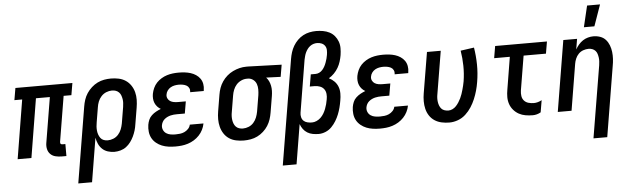

<svg xmlns="http://www.w3.org/2000/svg" viewBox="-55 -972 4611 1403"><g transform="rotate(-5 2250.0 -270.5)"><path d="M399 8H365Q341 8 319 2.5Q297 -3 282 -18Q267 -33 262 -55Q257 -77 261 -100L316 -432H214L143 0H42L113 -432H56L71 -520H489L474 -432H417L362 -100Q362 -96 362 -92Q362 -88 364.5 -85Q367 -82 371 -81Q375 -80 380 -80H399Z M468 215 560 -341Q564 -366 572 -390.5Q580 -415 594.5 -437Q609 -459 629.5 -477.5Q650 -496 673.5 -507.5Q697 -519 722 -523.5Q747 -528 772 -528Q801 -528 829 -522Q857 -516 879.5 -501Q902 -486 917.5 -463Q933 -440 940 -413Q947 -386 946.5 -357Q946 -328 941 -299L921 -179Q918 -157 911.5 -135Q905 -113 895 -92Q885 -71 871 -52Q857 -33 838.5 -19Q820 -5 797 1.5Q774 8 752 8Q727 8 703.5 0.5Q680 -7 663 -23Q646 -39 636 -61Q626 -83 622 -107L569 215ZM710 -80Q731 -80 752 -88.5Q773 -97 788 -114Q803 -131 811 -151.5Q819 -172 823 -193L843 -313Q845 -328 846 -342.5Q847 -357 844.5 -371Q842 -385 837.5 -398Q833 -411 823 -421Q813 -431 800 -435.5Q787 -440 772 -440Q751 -440 730 -431.5Q709 -423 693.5 -406Q678 -389 670 -368.5Q662 -348 659 -327L641 -219Q638 -204 637 -188Q636 -172 637.5 -157Q639 -142 644 -128Q649 -114 657.5 -102.5Q666 -91 680 -85.5Q694 -80 710 -80Z M1199 8Q1173 8 1148 4.5Q1123 1 1100.5 -8Q1078 -17 1059 -32.5Q1040 -48 1028.5 -69Q1017 -90 1014 -115.5Q1011 -141 1015 -167Q1018 -185 1025.5 -203Q1033 -221 1048 -235Q1063 -249 1080.5 -258.5Q1098 -268 1116 -275Q1102 -283 1091 -295Q1080 -307 1073.5 -322.5Q1067 -338 1066 -355.5Q1065 -373 1068 -390Q1072 -411 1081.5 -432Q1091 -453 1106.5 -469.5Q1122 -486 1142 -498Q1162 -510 1183 -516.5Q1204 -523 1225.5 -525.5Q1247 -528 1268 -528Q1291 -528 1313 -525.5Q1335 -523 1356 -516.5Q1377 -510 1395 -498Q1413 -486 1425 -469Q1437 -452 1441 -430Q1445 -408 1441 -385L1440 -378H1340L1341 -381Q1343 -396 1336.5 -409Q1330 -422 1317.5 -428.5Q1305 -435 1290.5 -437.5Q1276 -440 1262 -440Q1247 -440 1231.5 -437Q1216 -434 1202 -426Q1188 -418 1178.5 -404.5Q1169 -391 1167 -376Q1164 -361 1170.5 -347.5Q1177 -334 1189 -326.5Q1201 -319 1216 -316.5Q1231 -314 1246 -314H1303L1288 -226H1231Q1219 -226 1207 -225Q1195 -224 1183 -221Q1171 -218 1159.5 -212.5Q1148 -207 1138 -198.5Q1128 -190 1122 -178.5Q1116 -167 1114 -155Q1111 -137 1118 -121Q1125 -105 1139 -95.5Q1153 -86 1171 -83Q1189 -80 1207 -80Q1223 -80 1240 -82Q1257 -84 1272.5 -91Q1288 -98 1301 -111.5Q1314 -125 1317 -142H1417V-140Q1413 -118 1402 -96Q1391 -74 1374 -56Q1357 -38 1336 -25Q1315 -12 1291.5 -4.5Q1268 3 1245 5.5Q1222 8 1199 8Z M1701 8Q1672 8 1644 2Q1616 -4 1593.5 -19Q1571 -34 1556 -57Q1541 -80 1534 -107Q1527 -134 1527 -163Q1527 -192 1532 -221L1552 -341Q1556 -366 1564.5 -390Q1573 -414 1588 -436Q1603 -458 1623 -475.5Q1643 -493 1667 -504.5Q1691 -516 1715.5 -522Q1740 -528 1765 -528H1781L2024 -520L2009 -432L1903 -436Q1915 -423 1922.5 -407Q1930 -391 1933.5 -373Q1937 -355 1936.5 -336Q1936 -317 1933 -299L1913 -179Q1909 -154 1901 -129.5Q1893 -105 1879 -83Q1865 -61 1844.5 -42.5Q1824 -24 1800.5 -12.5Q1777 -1 1751.5 3.5Q1726 8 1701 8ZM1702 -80Q1723 -80 1744 -88.5Q1765 -97 1780 -114Q1795 -131 1803 -151.5Q1811 -172 1815 -193L1835 -313Q1838 -334 1838 -355Q1838 -376 1831.5 -394.5Q1825 -413 1809.5 -425.5Q1794 -438 1774 -440H1760Q1740 -440 1719.5 -430.5Q1699 -421 1684.5 -404.5Q1670 -388 1662 -367.5Q1654 -347 1651 -327L1631 -207Q1628 -192 1627.5 -177.5Q1627 -163 1629 -149Q1631 -135 1636 -122Q1641 -109 1650.5 -99Q1660 -89 1673.5 -84.5Q1687 -80 1702 -80Z M1968 215 2096 -556Q2100 -580 2107.5 -604Q2115 -628 2128 -650Q2141 -672 2159.5 -690.5Q2178 -709 2200.5 -721Q2223 -733 2247.5 -738Q2272 -743 2296 -743Q2322 -743 2347 -738.5Q2372 -734 2393.5 -723Q2415 -712 2430.5 -693.5Q2446 -675 2454.5 -652Q2463 -629 2463 -603.5Q2463 -578 2459 -552Q2455 -529 2448 -506Q2441 -483 2428.5 -461.5Q2416 -440 2398 -421.5Q2380 -403 2359 -391Q2382 -380 2399 -362.5Q2416 -345 2424.5 -322.5Q2433 -300 2433 -273.5Q2433 -247 2428 -221Q2424 -196 2417.5 -171Q2411 -146 2401.5 -122Q2392 -98 2378 -75Q2364 -52 2345 -32.5Q2326 -13 2300.5 -2.5Q2275 8 2250 8Q2228 8 2206.5 4Q2185 0 2167 -11Q2149 -22 2136.5 -39Q2124 -56 2117 -76L2069 215ZM2208 -80Q2225 -80 2242 -87.5Q2259 -95 2272.5 -108Q2286 -121 2295.5 -137Q2305 -153 2311.5 -170Q2318 -187 2322.5 -204Q2327 -221 2330 -239Q2334 -259 2332 -279Q2330 -299 2319 -314Q2308 -329 2289 -336Q2270 -343 2250 -343H2215L2230 -431H2265Q2279 -431 2292.5 -437.5Q2306 -444 2316 -455.5Q2326 -467 2333 -480Q2340 -493 2345 -507Q2350 -521 2354 -535Q2358 -549 2360 -563Q2363 -580 2362.5 -597.5Q2362 -615 2353 -628.5Q2344 -642 2328.5 -648.5Q2313 -655 2296 -655Q2282 -655 2269 -651Q2256 -647 2244.5 -638.5Q2233 -630 2224.5 -618.5Q2216 -607 2210 -594.5Q2204 -582 2200.5 -568.5Q2197 -555 2194 -542L2131 -159Q2128 -142 2132 -125.5Q2136 -109 2147 -98.5Q2158 -88 2174.5 -84Q2191 -80 2208 -80Z M2699 8Q2673 8 2648 4.5Q2623 1 2600.5 -8Q2578 -17 2559 -32.5Q2540 -48 2528.5 -69Q2517 -90 2514 -115.5Q2511 -141 2515 -167Q2518 -185 2525.5 -203Q2533 -221 2548 -235Q2563 -249 2580.5 -258.5Q2598 -268 2616 -275Q2602 -283 2591 -295Q2580 -307 2573.5 -322.5Q2567 -338 2566 -355.5Q2565 -373 2568 -390Q2572 -411 2581.5 -432Q2591 -453 2606.5 -469.5Q2622 -486 2642 -498Q2662 -510 2683 -516.5Q2704 -523 2725.5 -525.5Q2747 -528 2768 -528Q2791 -528 2813 -525.5Q2835 -523 2856 -516.5Q2877 -510 2895 -498Q2913 -486 2925 -469Q2937 -452 2941 -430Q2945 -408 2941 -385L2940 -378H2840L2841 -381Q2843 -396 2836.5 -409Q2830 -422 2817.5 -428.5Q2805 -435 2790.5 -437.5Q2776 -440 2762 -440Q2747 -440 2731.5 -437Q2716 -434 2702 -426Q2688 -418 2678.5 -404.5Q2669 -391 2667 -376Q2664 -361 2670.5 -347.5Q2677 -334 2689 -326.5Q2701 -319 2716 -316.5Q2731 -314 2746 -314H2803L2788 -226H2731Q2719 -226 2707 -225Q2695 -224 2683 -221Q2671 -218 2659.5 -212.5Q2648 -207 2638 -198.5Q2628 -190 2622 -178.5Q2616 -167 2614 -155Q2611 -137 2618 -121Q2625 -105 2639 -95.5Q2653 -86 2671 -83Q2689 -80 2707 -80Q2723 -80 2740 -82Q2757 -84 2772.5 -91Q2788 -98 2801 -111.5Q2814 -125 2817 -142H2917V-140Q2913 -118 2902 -96Q2891 -74 2874 -56Q2857 -38 2836 -25Q2815 -12 2791.5 -4.5Q2768 3 2745 5.5Q2722 8 2699 8Z M3209 8Q3180 8 3152 2Q3124 -4 3101 -19Q3078 -34 3063 -57Q3048 -80 3041.5 -107Q3035 -134 3035 -163Q3035 -192 3040 -221L3090 -520H3191L3139 -207Q3136 -192 3135.5 -177.5Q3135 -163 3137 -149Q3139 -135 3144 -122Q3149 -109 3158 -99Q3167 -89 3181 -84.5Q3195 -80 3209 -80Q3225 -80 3240 -87.5Q3255 -95 3266 -107Q3277 -119 3286 -133Q3295 -147 3302 -161.5Q3309 -176 3314 -191Q3319 -206 3323.5 -221.5Q3328 -237 3331.5 -252Q3335 -267 3338 -283Q3347 -340 3346 -396.5Q3345 -453 3336 -508L3435 -522Q3445 -461 3446 -397.5Q3447 -334 3436 -269Q3431 -238 3422.5 -207.5Q3414 -177 3401.5 -147Q3389 -117 3371 -89Q3353 -61 3328 -38Q3303 -15 3271.5 -3.5Q3240 8 3209 8Z M3821 8Q3793 8 3767 3.5Q3741 -1 3719 -13Q3697 -25 3680 -44.5Q3663 -64 3654.5 -88.5Q3646 -113 3646 -140Q3646 -167 3651 -194L3690 -432H3575L3590 -520H3970L3955 -432H3791L3749 -179Q3746 -159 3749 -139Q3752 -119 3764.5 -105Q3777 -91 3796 -85.5Q3815 -80 3836 -80Q3850 -80 3864.5 -84Q3879 -88 3894 -96L3879 -8Q3865 0 3850 4Q3835 8 3821 8Z M4247 215 4335 -313Q4337 -327 4338 -341.5Q4339 -356 4337 -370Q4335 -384 4331 -397Q4327 -410 4318 -420Q4309 -430 4296 -435Q4283 -440 4268 -440Q4249 -440 4229 -433Q4209 -426 4194.5 -411Q4180 -396 4172 -377Q4164 -358 4161 -339L4105 0H4004L4090 -520H4191L4178 -443Q4188 -461 4202 -477.5Q4216 -494 4233.5 -505.5Q4251 -517 4271 -522.5Q4291 -528 4310 -528Q4337 -528 4361 -519.5Q4385 -511 4401 -493Q4417 -475 4426 -451.5Q4435 -428 4438 -402.5Q4441 -377 4439.5 -351Q4438 -325 4433 -299L4348 215ZM4248 -600 4285 -756H4380L4325 -600Z"/></g></svg>

Font: Iosevka Term Curly SmBd Obl
Style: Regular
Weight: 600
Italic angle: -9°
Designer: Belleve Invis
Foundry: Belleve Invis
Version: Version 32.3.0